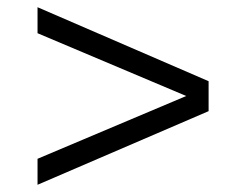

<svg xmlns="http://www.w3.org/2000/svg" viewBox="-20 -518 660 532"><path d="M84 -6V-78L496 -252L84 -426V-498L558 -293V-210Z"/></svg>

Font: Archivo SemiBold Light
Style: Regular
Weight: 300
Version: Version 2.001